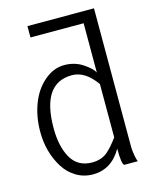

<svg xmlns="http://www.w3.org/2000/svg" viewBox="-113 -814 705 893"><g transform="rotate(-15 240.0 -367.5)"><path d="M362.3 -81.1Q312.5 5.4 223.6 5.4Q179.2 5.4 142.6 -16.8Q106 -39.1 83.5 -75.7Q36.6 -152.3 36.6 -249Q36.6 -320.8 59.8 -382.3Q83 -443.8 127.9 -482.2Q172.9 -520.5 223.9 -520.5Q274.9 -520.5 314 -494.1Q353 -467.8 362.3 -447.8V-685.1H106.4V-739.7H426.8V-71.3Q426.8 -56.6 430.9 -33Q435.1 -9.3 439.5 0H374.5Q362.3 -5.9 362.3 -81.1ZM101.1 -249Q101.1 -162.6 131.8 -107.4Q164.1 -49.3 233.9 -49.3Q280.3 -49.3 310.1 -75.7Q334 -96.7 362.3 -135.7V-392.1Q310.5 -465.8 246.6 -465.8Q101.1 -465.8 101.1 -249Z"/></g></svg>

Font: News Cycle
Style: Regular
Weight: 500
Version: Version 0.5.2